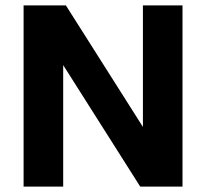

<svg xmlns="http://www.w3.org/2000/svg" viewBox="-20 -688 760 708"><path d="M67 0V-668H223L507 -220V-668H653V0H497L213 -448V0Z"/></svg>

Font: Gantari
Style: Bold
Weight: 700
Designer: Anugrah Pasau
Foundry: Lafontype
Version: Version 1.000; ttfautohint (v1.6)